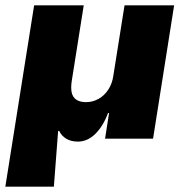

<svg xmlns="http://www.w3.org/2000/svg" viewBox="-30 -520 695 720"><path d="M-10 180 98 -500H284L239 -216Q235 -190 239 -172.5Q243 -155 256.5 -146Q270 -137 293 -137Q318 -137 340 -149.5Q362 -162 376.5 -184.5Q391 -207 395 -236L437 -500H623L544 0H364L379 -96H375Q357 -47 327.5 -18Q298 11 262 11Q237 11 219 0.5Q201 -10 192 -29H188L172 180Z"/></svg>

Font: Nunito Sans 9pt Black
Style: Italic
Weight: 900
Italic angle: -9°
Version: Version 3.101;gftools[0.9.27]